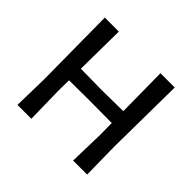

<svg xmlns="http://www.w3.org/2000/svg" viewBox="-154 -820 998 998"><g transform="rotate(45 344.5 -321.0)"><path d="M603 -642 598 -202 601 0H498L503 -193L502 -280L338 -281L188 -280L187 -202L191 0H89L93 -193L89 -642H192L189 -366L346 -364L501 -366L498 -642Z"/></g></svg>

Font: Alegreya Sans SC Medium
Style: Regular
Weight: 500
Designer: Juan Pablo del Peral
Foundry: Huerta Tipografica
Version: Version 2.001;PS 002.001;hotconv 1.0.88;makeotf.lib2.5.64775